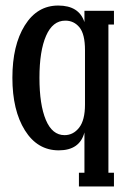

<svg xmlns="http://www.w3.org/2000/svg" viewBox="-20 -526 467 696"><path d="M393.1 100.1V149.9H266.1V100.1H286.1V-45.9Q269 19 192.9 19Q115.7 19 70.3 -53.5Q24.9 -126 24.9 -244.1Q24.9 -361.8 69.8 -433.8Q114.7 -505.9 190.9 -505.9Q266.6 -505.9 286.1 -445.8V-486.8H393.1V-437H373V100.1ZM213.9 -36.1Q245.6 -36.1 266.8 -63.2Q288.1 -90.3 288.1 -147V-344.2Q288.1 -402.3 268.1 -426.8Q248 -451.2 216.8 -451.2Q170.9 -451.2 147 -396.2Q123 -341.3 123 -244.1Q123 -146.5 146.2 -91.3Q169.4 -36.1 213.9 -36.1Z"/></svg>

Font: Margherita Semibold
Style: Regular
Weight: 600
Designer: James Puckett
Foundry: Dunwich Type Founders
Version: Version 1.008;hotconv 1.0.109;makeotfexe 2.5.65596